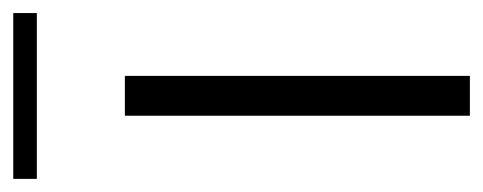

<svg xmlns="http://www.w3.org/2000/svg" viewBox="-248 -496 739 294"><g transform="rotate(-90 122.0 -349.5)"><path d="M91.3 0V-528.3H152.3V0ZM-5.4 -663.1V-699.2H248.5V-663.1Z"/></g></svg>

Font: Comme ExtraLight
Style: Regular
Weight: 250
Version: Version 1.000;gftools[0.9.27]